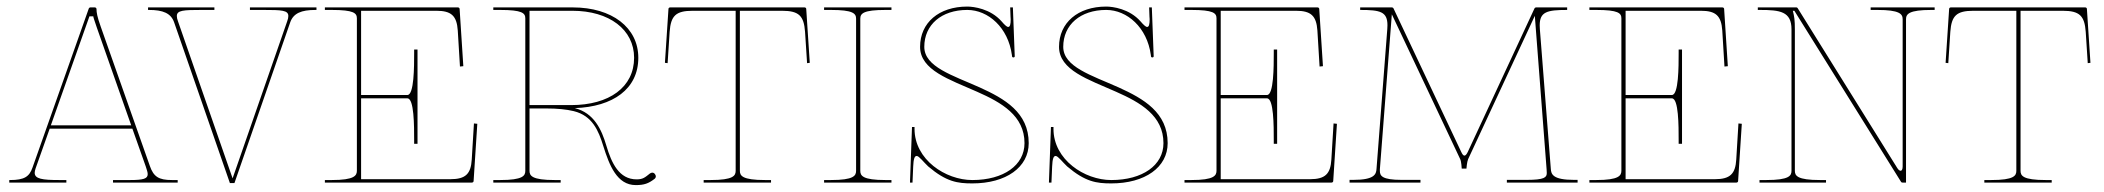

<svg xmlns="http://www.w3.org/2000/svg" viewBox="-20 -542 6246 570"><path d="M131 -170 245.5 -493.5H257C257 -491 259 -485 267.5 -460L369.5 -170ZM7.5 0H177V-7.5H156.5C105 -7.5 83 -11 83 -29C83 -32.5 84 -36.5 85.5 -41.5L127.5 -160H373L413 -47C416 -37.5 418.5 -30.5 418.5 -25C418.5 -11.5 406 -7.5 365.5 -7.5H315.5V0H507.5V-7.5H490.5C451 -7.5 436 -17.5 425 -49L279 -463C268.5 -492.5 266.5 -505 266.5 -515C266.5 -517 265 -520 261.5 -520H248C246.5 -520 244.5 -519 243.5 -516.5L76.5 -44.5C67 -17.5 52.5 -7.5 9.5 -7.5H7.5Z M508.5 -478.5C506 -485 505 -490 505 -494.5C505 -511.5 524.5 -512.5 578.5 -512.5H616.5V-520H419.5V-512.5H422C463.5 -512.5 487.5 -503 497 -475.5L662.5 1.5H676L841.5 -475.5C851 -503 875 -512.5 916.5 -512.5H919.5V-520H722V-512.5H762.5C816.5 -512.5 836 -511.5 836 -494.5C836 -490 835 -485 832.5 -478.5L670.5 -12.5Z M1387 -175.5 1380.5 -68.5C1378 -26 1362.5 -10 1317 -10H1052V-250H1189.5C1209.5 -250 1209.5 -169 1209.5 -125V-115H1219.5V-395H1209.5V-385C1209.5 -344 1209.5 -260 1189.5 -260H1052V-510H1275.5C1319.5 -510 1336 -495.5 1339 -451.5L1345.5 -344.5L1355.5 -345.5L1344.5 -515.5C1344.5 -517 1343 -520 1339.5 -520H944.5V-512.5H964.5C1030.5 -512.5 1039.5 -503 1039.5 -487.5V-35.5C1039.5 -21 1033 -7.5 964.5 -7.5H944.5V0H1381C1382.5 0 1386 -1 1386 -4.5L1397 -174.5Z M1444.5 -520V-512.5H1464.5C1530.5 -512.5 1539.5 -503 1539.5 -487.5V-35C1539.5 -20.5 1533 -7.5 1464.5 -7.5H1444.5V0H1644.5V-7.5H1627C1558.5 -7.5 1552 -20.5 1552 -35V-220H1602.5C1634 -220 1661 -217.5 1683.5 -212C1738.5 -198.5 1757 -154 1771 -108.5C1789 -51.5 1811.5 7.5 1867.5 7.5C1892.5 7.5 1905.5 2.5 1922.5 -10.5C1925.5 -12.5 1927 -15.5 1927 -18.5C1927 -20.5 1926 -23 1924.5 -25C1922.5 -28 1919.5 -29.5 1916.5 -29.5C1914.5 -29.5 1911.5 -28.5 1909.5 -27C1895 -15.5 1889 -9.5 1870 -9.5C1818 -9.5 1795.5 -57.5 1780 -110C1766 -157.5 1743.5 -206.5 1686.5 -221C1800 -225 1875 -278 1875 -370.5C1875 -460 1797 -520 1680.5 -520ZM1675.5 -230H1552V-510H1679C1789 -510 1862.5 -454 1862.5 -370.5C1862.5 -283.5 1789 -230 1675.5 -230Z M2176.5 -35V-510H2301.5C2352 -510 2366.5 -495 2370 -447.5L2376 -354.5L2384 -355.5L2373.5 -515.5C2373.5 -519 2370 -520 2368.5 -520H1969.5C1968 -520 1964.5 -519 1964.5 -515.5L1954 -355.5L1962 -354.5L1968 -447.5C1971.5 -495 1986 -510 2036.5 -510H2164V-35C2164 -20.5 2157.5 -7.5 2089 -7.5H2069V0H2269V-7.5H2251.5C2183 -7.5 2176.5 -20.5 2176.5 -35Z M2626.5 0V-7.5H2609C2540.5 -7.5 2534 -20.5 2534 -35V-486.5C2534 -502 2543 -512.5 2609 -512.5H2626.5V-520H2426.5V-512.5H2446.5C2512.5 -512.5 2521.5 -502 2521.5 -486.5V-35C2521.5 -20.5 2515 -7.5 2446.5 -7.5H2426.5V0Z M2866.5 2.5C2967 2.5 3034 -45.5 3034 -117C3034 -208 2962.5 -249 2888.5 -282.5C2808 -318.5 2724 -343.5 2724 -403C2724 -468.5 2775 -512.5 2851.5 -512.5C2914 -512.5 2973 -460 2984 -379L2984.5 -375C2984.5 -373 2986 -371.5 2988.5 -371.5C2991 -371.5 2992.5 -373 2992.5 -375L2987 -520H2979C2979.5 -500.5 2980 -492.5 2980 -492.5C2980 -490 2980.5 -487.5 2980.5 -485C2980.5 -469.5 2978.5 -462 2973 -462C2969 -462 2962 -468.5 2953.5 -478.5C2920.5 -516 2871 -522.5 2851.5 -522.5C2767.5 -522.5 2711.5 -474.5 2711.5 -403C2711.5 -333.5 2799 -306 2881 -269.5C2953.5 -237.5 3021.5 -198.5 3021.5 -117C3021.5 -51.5 2959.5 -7.5 2866.5 -7.5C2787 -7.5 2695 -68 2695 -159.5V-165H2687.5L2681.5 0H2689L2691 -47C2692 -70.5 2695 -79 2701.5 -79C2708.5 -79 2722.5 -60 2735.5 -48C2789.5 -2 2823 2.5 2866.5 2.5Z M3279 2.5C3379.5 2.5 3446.5 -45.5 3446.5 -117C3446.5 -208 3375 -249 3301 -282.5C3220.5 -318.5 3136.5 -343.5 3136.5 -403C3136.5 -468.5 3187.5 -512.5 3264 -512.5C3326.5 -512.5 3385.5 -460 3396.5 -379L3397 -375C3397 -373 3398.5 -371.5 3401 -371.5C3403.5 -371.5 3405 -373 3405 -375L3399.5 -520H3391.5C3392 -500.5 3392.5 -492.5 3392.5 -492.5C3392.5 -490 3393 -487.5 3393 -485C3393 -469.5 3391 -462 3385.5 -462C3381.5 -462 3374.5 -468.5 3366 -478.5C3333 -516 3283.5 -522.5 3264 -522.5C3180 -522.5 3124 -474.5 3124 -403C3124 -333.5 3211.5 -306 3293.5 -269.5C3366 -237.5 3434 -198.5 3434 -117C3434 -51.5 3372 -7.5 3279 -7.5C3199.5 -7.5 3107.5 -68 3107.5 -159.5V-165H3100L3094 0H3101.5L3103.5 -47C3104.5 -70.5 3107.5 -79 3114 -79C3121 -79 3135 -60 3148 -48C3202 -2 3235.5 2.5 3279 2.5Z M3939 -175.5 3932.5 -68.5C3930 -26 3914.5 -10 3869 -10H3604V-250H3741.5C3761.5 -250 3761.5 -169 3761.5 -125V-115H3771.5V-395H3761.5V-385C3761.5 -344 3761.5 -260 3741.5 -260H3604V-510H3827.5C3871.5 -510 3888 -495.5 3891 -451.5L3897.5 -344.5L3907.5 -345.5L3896.5 -515.5C3896.5 -517 3895 -520 3891.5 -520H3496.5V-512.5H3516.5C3582.5 -512.5 3591.5 -503 3591.5 -487.5V-35.5C3591.5 -21 3585 -7.5 3516.5 -7.5H3496.5V0H3933C3934.5 0 3938 -1 3938 -4.5L3949 -174.5Z M4018 -520V-512.5C4077.5 -512.5 4099 -507.5 4099 -467C4099 -463.5 4098.5 -455.5 4098.5 -455.5L4066.5 -40.5C4065.5 -25 4061 -8 3997.5 -8H3986.5V0H4197V-8H4141C4083 -8 4076.5 -20 4076.5 -34.5V-39.5L4112 -499.5L4315 -69.5C4318.5 -62.5 4319.5 -41.5 4319.5 -41.5H4333.5C4333.5 -41.5 4335 -61.5 4338.5 -69.5L4536.5 -495L4571.5 -39C4571.5 -39 4572 -31 4572 -28.5C4572 -15.5 4565.5 -8 4512 -8H4453.5V0H4663.5V-8H4653C4589.5 -8 4585 -25 4584 -40.5L4551.5 -455C4551.5 -455 4551 -463 4551 -466.5C4551 -507 4572.5 -512.5 4632.5 -512.5V-520H4540C4538.5 -520 4536.5 -519 4535.5 -517L4337.5 -91C4334 -83.5 4330.5 -80 4327.5 -80C4324.5 -80 4321.5 -83.5 4318 -91L4117 -517C4116 -519 4114 -520 4112.5 -520Z M5141 -175.5 5134.5 -68.5C5132 -26 5116.5 -10 5071 -10H4806V-250H4943.5C4963.5 -250 4963.5 -169 4963.5 -125V-115H4973.5V-395H4963.5V-385C4963.5 -344 4963.5 -260 4943.5 -260H4806V-510H5029.5C5073.5 -510 5090 -495.5 5093 -451.5L5099.5 -344.5L5109.5 -345.5L5098.5 -515.5C5098.5 -517 5097 -520 5093.5 -520H4698.5V-512.5H4718.5C4784.5 -512.5 4793.5 -503 4793.5 -487.5V-35.5C4793.5 -21 4787 -7.5 4718.5 -7.5H4698.5V0H5135C5136.5 0 5140 -1 5140 -4.5L5151 -174.5Z M5638.5 0V-485C5638.5 -500.5 5647.5 -512.5 5713.5 -512.5H5723.5V-520H5533.5V-512.5H5553.5C5619.5 -512.5 5628.5 -500.5 5628.5 -485V-48C5628.5 -39.5 5626 -35 5622.5 -35C5619.5 -35 5615.5 -38 5612 -44L5317 -517.5C5316.5 -518.5 5315 -520 5313 -520H5198.5V-512.5H5204.5C5264.5 -512.5 5298.5 -508 5298.5 -455V-35C5298.5 -20.5 5292 -7.5 5223.5 -7.5H5203.5V0H5401V-7.5H5383.5C5315 -7.5 5308.5 -20.5 5308.5 -35V-454.5C5308.5 -482.5 5307 -492 5302.5 -510H5307L5623.5 -2.5C5624.5 -0.5 5626.5 0 5628 0Z M5978.5 -35V-510H6103.5C6154 -510 6168.5 -495 6172 -447.5L6178 -354.5L6186 -355.5L6175.5 -515.5C6175.5 -519 6172 -520 6170.5 -520H5771.5C5770 -520 5766.5 -519 5766.5 -515.5L5756 -355.5L5764 -354.5L5770 -447.5C5773.5 -495 5788 -510 5838.5 -510H5966V-35C5966 -20.5 5959.5 -7.5 5891 -7.5H5871V0H6071V-7.5H6053.5C5985 -7.5 5978.5 -20.5 5978.5 -35Z"/></svg>

Font: ZnikomitSC
Style: Regular
Weight: 100
Designer: gluk
Foundry: gluk
Version: Version 0.55